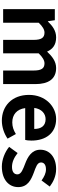

<svg xmlns="http://www.w3.org/2000/svg" viewBox="706 -1320 628 2080"><g transform="rotate(90 1020.0 -280.0)"><path d="M79 0H226V-385C265 -427 301 -448 333 -448C386 -448 412 -418 412 -331V0H558V-385C598 -427 634 -448 666 -448C719 -448 744 -418 744 -331V0H891V-349C891 -490 836 -574 717 -574C644 -574 590 -530 539 -476C512 -538 465 -574 385 -574C312 -574 260 -534 213 -485H210L199 -560H79Z M1287 14C1356 14 1427 -10 1482 -48L1432 -138C1392 -113 1352 -99 1306 -99C1223 -99 1163 -147 1151 -239H1496C1500 -252 1503 -279 1503 -307C1503 -461 1423 -574 1269 -574C1136 -574 1008 -461 1008 -280C1008 -95 1130 14 1287 14ZM1149 -337C1160 -418 1212 -460 1271 -460C1343 -460 1377 -412 1377 -337Z M1784 14C1930 14 2007 -65 2007 -163C2007 -267 1925 -304 1851 -332C1792 -354 1740 -369 1740 -410C1740 -442 1764 -464 1815 -464C1856 -464 1895 -445 1935 -416L2001 -505C1955 -540 1892 -574 1811 -574C1683 -574 1602 -503 1602 -403C1602 -309 1681 -266 1752 -239C1811 -216 1869 -197 1869 -155C1869 -120 1844 -96 1788 -96C1736 -96 1688 -118 1638 -157L1571 -65C1627 -19 1709 14 1784 14Z"/></g></svg>

Font: Source Han Sans CN
Style: Bold
Weight: 700
Designer: Ryoko NISHIZUKA 西塚涼子 (kana, bopomofo & ideographs); Paul D. Hunt (Latin, Greek & Cyrillic); Sandoll Communications 산돌커뮤니
Foundry: Adobe
Version: Version 2.001;hotconv 1.0.107;makeotfexe 2.5.65593